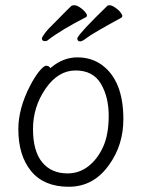

<svg xmlns="http://www.w3.org/2000/svg" viewBox="-20 -700 540 733"><path d="M275 -553 276 -556Q287 -578 389 -677Q391 -680 398.5 -680Q406 -680 418.5 -672Q431 -664 439 -654Q447 -644 447 -639.5Q447 -635 444 -633Q333 -572 313.5 -557Q294 -542 287 -542Q275 -542 275 -553ZM94 -371Q112 -406 129.5 -427.5Q147 -449 156 -449Q165 -449 169 -444L172 -440L176 -443Q222 -481 275.5 -481Q329 -481 369 -452Q451 -392 451 -245Q451 -146 396 -70Q337 13 242.5 13Q148 13 99 -46.5Q50 -106 50 -207Q50 -285 94 -371ZM140 -553Q140 -558 151.5 -573.5Q163 -589 194 -619Q249 -675 252.5 -677.5Q256 -680 264 -680Q272 -680 284 -672.5Q296 -665 304 -655.5Q312 -646 312 -641.5Q312 -637 309 -635Q212 -585 163 -547Q159 -543 152 -543Q140 -543 140 -553ZM238 -38Q282 -38 317 -65Q352 -92 373.5 -139Q395 -186 395 -258Q395 -330 365 -380.5Q335 -431 268.5 -431Q202 -431 154 -361.5Q106 -292 106 -207.5Q106 -123 141 -80.5Q176 -38 238 -38Z"/></svg>

Font: Moon Stars Kai HW Light
Style: Regular
Weight: 300
Designer: GuiWonder
Version: Version 1.101